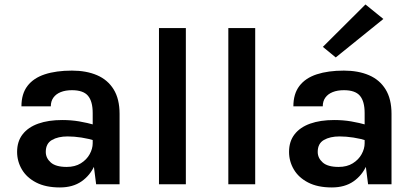

<svg xmlns="http://www.w3.org/2000/svg" viewBox="-20 -809 1819 843"><path d="M402.1 0 387 -117.9V-312.9Q387 -364 366.3 -388.5Q345.7 -413 296 -413Q267.5 -413 246.6 -404.6Q225.7 -396.2 214.4 -380.3Q203.1 -364.5 203.1 -342.1H74.1Q74.1 -397 100.6 -431.7Q127.1 -466.4 176.8 -482.7Q226.6 -499 296 -499Q359.1 -499 406.1 -478.8Q453.1 -458.6 479 -416.5Q505 -374.5 505 -309V0ZM243 14Q180.6 14 138.8 -7.7Q97 -29.3 76.1 -65Q55.1 -100.7 55.1 -142Q55.1 -188.1 79.3 -219.2Q103.4 -250.3 147.9 -266.2Q192.5 -282 253 -282Q292.7 -282 327.8 -276Q362.9 -269.9 397.9 -260.1V-191.1Q370.3 -199.9 338 -205Q305.6 -210 277 -210Q235.1 -210 208.1 -194.4Q181 -178.8 181 -142Q181 -115.1 203 -95.6Q225 -76.1 272.9 -76.1Q309.5 -76.1 335 -92Q360.5 -107.9 373.7 -132Q387 -156.1 387 -180H415Q415 -127.6 395.6 -83.4Q376.2 -39.2 338 -12.6Q299.7 14 243 14Z M678 0V-685.9H796V0Z M982.5 0V-685.9H1100.5V0Z M1596.1 0 1581 -117.9V-312.9Q1581 -364 1560.3 -388.5Q1539.7 -413 1490 -413Q1461.5 -413 1440.6 -404.6Q1419.7 -396.2 1408.4 -380.3Q1397.1 -364.5 1397.1 -342.1H1268.1Q1268.1 -397 1294.6 -431.7Q1321.1 -466.4 1370.8 -482.7Q1420.6 -499 1490 -499Q1553.1 -499 1600.1 -478.8Q1647.1 -458.6 1673 -416.5Q1699 -374.5 1699 -309V0ZM1437 14Q1374.6 14 1332.8 -7.7Q1291 -29.3 1270.1 -65Q1249.1 -100.7 1249.1 -142Q1249.1 -188.1 1273.3 -219.2Q1297.4 -250.3 1341.9 -266.2Q1386.5 -282 1447 -282Q1486.7 -282 1521.8 -276Q1556.9 -269.9 1591.9 -260.1V-191.1Q1564.3 -199.9 1532 -205Q1499.6 -210 1471 -210Q1429.1 -210 1402.1 -194.4Q1375 -178.8 1375 -142Q1375 -115.1 1397 -95.6Q1419 -76.1 1466.9 -76.1Q1503.5 -76.1 1529 -92Q1554.5 -107.9 1567.7 -132Q1581 -156.1 1581 -180H1609Q1609 -127.6 1589.6 -83.4Q1570.2 -39.2 1532 -12.6Q1493.7 14 1437 14ZM1454.1 -556.8 1397.6 -603.2 1584.6 -789.4 1663.2 -725.7Z"/></svg>

Font: Karla
Style: Regular
Weight: 400
Designer: Jonathan Pinhorn
Version: Version 2.004;gftools[0.9.33]